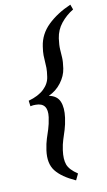

<svg xmlns="http://www.w3.org/2000/svg" viewBox="-102 -829 573 1031"><g transform="rotate(-10 185.0 -313.5)"><path d="M369.6 -752.9Q330.6 -729.5 302.2 -694.3Q273.9 -659.2 267.1 -613.3Q262.2 -576.7 263.7 -554.2Q265.1 -531.7 266.6 -509.3Q268.1 -486.8 262.7 -450.2Q256.8 -409.7 229.2 -373.3Q201.7 -336.9 160.6 -318.8Q205.1 -310.1 219.2 -275.9Q233.4 -241.7 226.1 -188Q220.7 -150.4 212.4 -124Q204.1 -97.7 196.3 -73.7Q188.5 -49.8 184.1 -18.6Q177.2 30.8 188.2 60.5Q199.2 90.3 242.7 119.1L226.1 153.8Q151.9 120.6 119.6 79.3Q87.4 38.1 97.2 -32.7Q102.5 -69.8 110.4 -93.8Q118.2 -117.7 126.2 -142.3Q134.3 -167 140.1 -206.1Q150.4 -283.7 83.5 -283.7Q71.3 -283.7 69.1 -283.4Q66.9 -283.2 53.7 -280.8L49.8 -311.5Q104.5 -326.7 134.8 -355.5Q165 -384.3 169.9 -420.9Q174.3 -449.7 174.1 -468.5Q173.8 -487.3 172.4 -502.9Q170.9 -518.6 170.7 -537.6Q170.4 -556.6 174.8 -585.4Q184.1 -651.4 233.9 -699.7Q283.7 -748 359.4 -780.8Z"/></g></svg>

Font: Gentium Book Plus
Style: Italic
Weight: 400
Italic angle: -8°
Designer: Victor Gaultney, Annie Olsen, Iska Routamaa, Becca Hirsbrunner
Foundry: SIL International
Version: Version 6.101